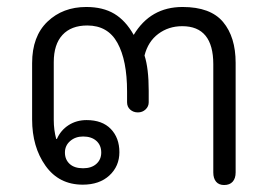

<svg xmlns="http://www.w3.org/2000/svg" viewBox="-20 -520 767 550"><path d="M591 -26V-336Q591 -445 502 -445Q463 -445 433.5 -423Q404 -401 394 -361Q406 -324 406 -260V-227Q406 -215 397 -206.5Q388 -198 375 -198Q362 -198 353 -206Q344 -214 344 -227V-258Q344 -347 316.5 -397Q289 -447 230 -447Q184 -447 159 -420Q134 -393 134 -342V-176Q134 -148 141 -122H143Q154 -147 176.5 -161.5Q199 -176 228 -176Q273 -176 297.5 -150.5Q322 -125 322 -84Q322 -44 293.5 -17.5Q265 9 217 9Q149 9 110.5 -45Q72 -99 72 -178V-339Q72 -416 116 -458Q160 -500 227 -500Q275 -500 307.5 -480.5Q340 -461 363 -420Q411 -500 503 -500Q583 -500 619 -457Q655 -414 655 -340V-26Q655 -9 646.5 0.5Q638 10 622 10Q607 10 599 0.5Q591 -9 591 -26ZM270 -83Q270 -104 256 -116.5Q242 -129 218 -129Q196 -129 181 -116Q166 -103 166 -83Q166 -63 179.5 -50.5Q193 -38 218 -38Q242 -38 256 -50.5Q270 -63 270 -83Z"/></svg>

Font: Kodchasan Light
Style: Regular
Weight: 300
Version: Version 1.000; ttfautohint (v1.6)